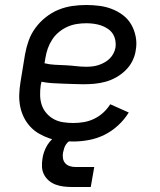

<svg xmlns="http://www.w3.org/2000/svg" viewBox="-20 -558 640 768"><path d="M273 8Q249 8 224.5 5.5Q200 3 178 -4.5Q156 -12 136 -23.5Q116 -35 100.5 -52Q85 -69 75 -89.5Q65 -110 60.5 -133.5Q56 -157 57 -181Q58 -205 62 -230L80 -340Q85 -368 94.5 -395Q104 -422 121.5 -446Q139 -470 163 -489Q187 -508 214 -519Q241 -530 269 -534Q297 -538 325 -538Q352 -538 378.5 -534.5Q405 -531 429 -521.5Q453 -512 473 -496.5Q493 -481 505.5 -459Q518 -437 523 -410.5Q528 -384 523 -357Q520 -335 509.5 -314Q499 -293 482 -276.5Q465 -260 444.5 -248.5Q424 -237 402 -231Q380 -225 358 -223Q336 -221 314 -221Q293 -221 271.5 -222Q250 -223 229 -223.5Q208 -224 187 -225.5Q166 -227 146 -231L143 -218Q140 -197 140.5 -176.5Q141 -156 147 -138Q153 -120 166 -105Q179 -90 196 -81Q213 -72 233 -69Q253 -66 273 -66Q294 -66 315 -69.5Q336 -73 356 -82.5Q376 -92 392.5 -107Q409 -122 421 -141L495 -108Q478 -80 452.5 -56.5Q427 -33 397.5 -18.5Q368 -4 336 2Q304 8 273 8ZM326 -291Q338 -291 350.5 -292.5Q363 -294 375 -298Q387 -302 398.5 -308.5Q410 -315 419 -324Q428 -333 434 -344.5Q440 -356 442 -368Q444 -383 441 -398Q438 -413 430 -424.5Q422 -436 409.5 -444Q397 -452 383.5 -456.5Q370 -461 355 -463Q340 -465 325 -465Q306 -465 287 -462Q268 -459 250 -451Q232 -443 216 -430Q200 -417 189 -400Q178 -383 171.5 -365Q165 -347 162 -328L158 -305Q178 -300 199 -299Q220 -298 241.5 -297Q263 -296 284 -293.5Q305 -291 326 -291ZM268 190Q251 190 234.5 188Q218 186 203 180.5Q188 175 176 165Q164 155 156.5 141Q149 127 148 110Q147 93 150 76Q153 54 164 32Q175 10 193.5 -5.5Q212 -21 235 -28Q258 -35 281 -35L275 0Q266 0 258 5.5Q250 11 244.5 19Q239 27 236.5 35.5Q234 44 232 53Q230 65 232 76Q234 87 241 95Q248 103 259 106.5Q270 110 282 110H357L343 190Z"/></svg>

Font: Iosevka Curly Extended
Style: Italic
Weight: 400
Width: 7
Italic angle: -9°
Monospace: yes
Designer: Belleve Invis
Foundry: Belleve Invis
Version: Version 11.1.0; ttfautohint (v1.8.3)